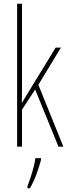

<svg xmlns="http://www.w3.org/2000/svg" viewBox="-20 -780 364 1021"><path d="M97 -361Q97 -326 97 -296.5Q97 -267 96 -233H97Q107 -250 113 -260.5Q119 -271 128 -285L276 -527H304L184 -329L317 0H291L167 -304L97 -197V0H71V-760H97ZM198 71Q189 105 174 146Q159 187 139 221H126V211Q133 193 142 165.5Q151 138 158.5 109.5Q166 81 168 61H198Z"/></svg>

Font: Noto Sans Telugu ExtraCondensed Thin
Style: Regular
Weight: 100
Width: 2
Designer: Jelle Bosma - Monotype Design Team
Foundry: Monotype Imaging Inc.
Version: Version 2.005; ttfautohint (v1.8.4.7-5d5b)